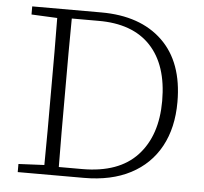

<svg xmlns="http://www.w3.org/2000/svg" viewBox="-50 -726 828 778"><g transform="rotate(5 364.5 -337.0)"><path d="M213 -332Q213 -251 213 -178.5Q213 -106 214 -35H309Q458 -35 533 -116Q608 -197 608 -338Q608 -484 534.5 -562Q461 -640 321 -639H214Q213 -570 213 -500.5Q213 -431 213 -357ZM50 -641V-674H331Q490 -674 580 -587.5Q670 -501 670 -339Q670 -234 628.5 -158Q587 -82 508.5 -41Q430 0 319 0H50V-33L155 -38Q156 -107 156 -179.5Q156 -252 156 -332V-357Q156 -429 156 -498Q156 -567 155 -636Z"/></g></svg>

Font: Source Serif 4 SmText Light
Style: Regular
Weight: 300
Designer: Frank Grießhammer
Foundry: Adobe
Version: Version 4.005;hotconv 1.1.0;makeotfexe 2.6.0